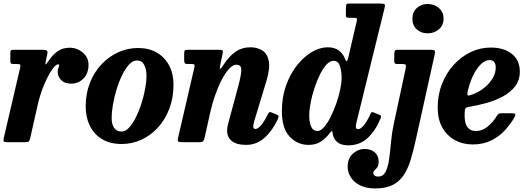

<svg xmlns="http://www.w3.org/2000/svg" viewBox="-21 -800 2973 1080"><path d="M54.5 -520H216Q234.5 -520 241.5 -516Q248.5 -512 245 -495.5L237 -459Q233 -439.5 235.5 -437.8Q238 -436 250 -454Q275.5 -493 304 -512.2Q332.5 -531.5 370 -531.5Q413 -531.5 445 -504Q477 -476.5 477 -435Q477 -388.5 449 -359Q421 -329.5 378 -329.5Q342.5 -329.5 322.8 -349.8Q303 -370 303.5 -398Q303.5 -411.5 307.8 -418.8Q312 -426 312 -432Q312 -438 305.5 -438Q292 -438 270 -405.8Q248 -373.5 225.5 -319.5Q203 -265.5 189 -201L149.5 -26Q146 -10.5 142 -5.2Q138 0 119 0H22.5Q4 0 0.5 -4.5Q-3 -9 0 -23L91.5 -415Q95 -431.5 92.8 -435.8Q90.5 -440 74 -440H54.5Q42 -440 39.5 -444.5Q37 -449 37 -463.5V-502.5Q37 -512.5 40.5 -516.2Q44 -520 54.5 -520Z M461 -201.5Q461 -273 484.5 -333.2Q508 -393.5 549.2 -437.5Q590.5 -481.5 643.8 -505.8Q697 -530 756 -530Q817 -530 861.8 -503.8Q906.5 -477.5 930.8 -431Q955 -384.5 955 -323.5Q955 -251.5 932.2 -190.5Q909.5 -129.5 869.2 -84.5Q829 -39.5 776 -14.8Q723 10 663 10Q598 10 552.8 -17.5Q507.5 -45 484.2 -92.8Q461 -140.5 461 -201.5ZM607 -136.5Q607 -100.5 621.2 -80.2Q635.5 -60 663 -60Q684.5 -60 704.8 -81.8Q725 -103.5 742.8 -138.8Q760.5 -174 774 -216Q787.5 -258 795.2 -299.5Q803 -341 803 -374Q803 -410.5 790 -435.2Q777 -460 750 -460Q726.5 -460 705.2 -437.2Q684 -414.5 666 -377.5Q648 -340.5 634.8 -297Q621.5 -253.5 614.2 -211.2Q607 -169 607 -136.5Z M1037.5 -520H1208Q1227 -520 1230.5 -516.2Q1234 -512.5 1231 -497L1218.5 -438Q1213.5 -414 1217.2 -413Q1221 -412 1235 -433.5Q1267 -483.5 1303.8 -508.8Q1340.5 -534 1388 -534Q1425.5 -534 1454 -516.5Q1482.5 -499 1490.8 -456.8Q1499 -414.5 1476.5 -341L1409 -118Q1407 -111.5 1405.2 -102Q1403.5 -92.5 1403.5 -89Q1403.5 -74.5 1415.5 -74.5Q1430 -74.5 1447.8 -95.5Q1465.5 -116.5 1483 -153Q1489 -164 1493 -167.8Q1497 -171.5 1506.5 -167.5L1535 -155.5Q1545 -151 1545.8 -146Q1546.5 -141 1540.5 -127Q1510 -63 1466 -24Q1422 15 1363 15Q1310.5 15 1283.5 -6.2Q1256.5 -27.5 1256.5 -64.5Q1256.5 -74.5 1258.5 -86.8Q1260.5 -99 1263.5 -108.5L1320.5 -320Q1335.5 -376 1336.2 -406Q1337 -436 1309 -436Q1289 -436 1267.5 -412.8Q1246 -389.5 1226 -350.8Q1206 -312 1189.2 -264.2Q1172.5 -216.5 1161.5 -167.5L1130 -26Q1126.5 -11.5 1121.8 -5.8Q1117 0 1099 0H1009.5Q985 0 981 -4.8Q977 -9.5 981.5 -28.5L1072 -419Q1075.5 -433.5 1072 -436.8Q1068.5 -440 1054.5 -440H1034Q1021 -440 1018 -445Q1015 -450 1015 -464V-497Q1015 -512.5 1019 -516.2Q1023 -520 1037.5 -520Z M2119 -132Q2090.5 -64 2046.5 -23.2Q2002.5 17.5 1937.5 17.5Q1899.5 17.5 1878.5 1Q1857.5 -15.5 1851.5 -41.5Q1850.5 -47 1850 -51.2Q1849.5 -55.5 1848.5 -58.5Q1846.5 -69 1835 -52.5Q1813.5 -23.5 1784.8 -4.2Q1756 15 1714.5 15Q1652.5 15 1608.5 -31.2Q1564.5 -77.5 1564.5 -175Q1564.5 -253.5 1588 -319Q1611.5 -384.5 1649.8 -432.8Q1688 -481 1733.2 -507.5Q1778.5 -534 1822.5 -534Q1862.5 -534 1886.2 -514.8Q1910 -495.5 1918.5 -472Q1929.5 -440.5 1937 -472L1985.5 -680Q1988 -690.5 1986.2 -695.2Q1984.5 -700 1971.5 -700H1941.5Q1931 -700 1927.5 -703.5Q1924 -707 1924.5 -720L1925 -760.5Q1925.5 -771.5 1927.8 -775.8Q1930 -780 1940 -780H2116Q2137 -780 2141.8 -776Q2146.5 -772 2142 -754.5L1984 -111Q1980.5 -98 1980.5 -88.5Q1980.5 -73.5 1992.5 -73.5Q2008.5 -73.5 2027 -97Q2045.5 -120.5 2063 -159Q2066.5 -167.5 2069.8 -168.8Q2073 -170 2081 -167.5L2111.5 -155Q2121 -152 2122 -147.2Q2123 -142.5 2119 -132ZM1900.5 -361.5Q1900.5 -398.5 1891.2 -428.2Q1882 -458 1853 -458Q1834.5 -457.5 1815.2 -436.5Q1796 -415.5 1778.8 -381Q1761.5 -346.5 1748 -305.2Q1734.5 -264 1726.5 -223.2Q1718.5 -182.5 1718.5 -150Q1718.5 -108.5 1730 -85.8Q1741.5 -63 1764.5 -63Q1782.5 -63 1801.5 -84.5Q1820.5 -106 1838 -140.8Q1855.5 -175.5 1869.8 -215.8Q1884 -256 1892.2 -294.5Q1900.5 -333 1900.5 -361.5Z M2298.5 -695Q2299 -733 2323.8 -755.2Q2348.5 -777.5 2384 -777.5Q2421 -777.5 2447.5 -755.2Q2474 -733 2474 -695Q2474 -657 2447.5 -634.8Q2421 -612.5 2384 -612.5Q2348 -612.5 2323.2 -634.8Q2298.5 -657 2298.5 -695ZM2423.5 -490.5 2316 -5.5Q2303 53 2288 101.8Q2273 150.5 2249.2 186Q2225.5 221.5 2187 240.8Q2148.5 260 2089 260Q2038.5 260 2004 242.5Q1969.5 225 1952 197Q1934.5 169 1934.5 137Q1934.5 91.5 1963.5 64.8Q1992.5 38 2030 38Q2065.5 38 2087.2 57Q2109 76 2109 110Q2109 130 2101.2 140.8Q2093.5 151.5 2086 158Q2078.5 164.5 2078.5 173Q2078.5 180 2084.8 186.5Q2091 193 2107 193Q2135 193 2148.5 165.2Q2162 137.5 2168 93Q2174 48.5 2178.8 -3.2Q2183.5 -55 2194 -103.5L2260.5 -413Q2264 -430 2261.2 -435Q2258.5 -440 2240 -440H2213.5Q2201.5 -440 2199 -445Q2196.5 -450 2196.5 -463L2197 -496Q2197.5 -511 2200.8 -515.5Q2204 -520 2217.5 -520H2398Q2422 -520 2424.8 -514.5Q2427.5 -509 2423.5 -490.5Z M2441 -195Q2441 -266.5 2465 -327.8Q2489 -389 2530.8 -435Q2572.5 -481 2626.2 -506.8Q2680 -532.5 2740 -532.5Q2813.5 -532.5 2858.2 -496.8Q2903 -461 2903 -397.5Q2903 -348.5 2876.2 -314Q2849.5 -279.5 2806 -256.5Q2762.5 -233.5 2711.8 -219.8Q2661 -206 2613 -198Q2601 -196 2597 -190.2Q2593 -184.5 2593 -169Q2589.5 -113.5 2606 -88.2Q2622.5 -63 2656.5 -63Q2691.5 -63 2722 -87.8Q2752.5 -112.5 2775 -150Q2779.5 -157.5 2784.8 -160.2Q2790 -163 2803 -163H2855Q2873 -163 2876.8 -158.8Q2880.5 -154.5 2873 -140.5Q2850.5 -101 2818 -66Q2785.5 -31 2740.8 -9.2Q2696 12.5 2638 12.5Q2582 12.5 2537.5 -12Q2493 -36.5 2467 -82.8Q2441 -129 2441 -195ZM2623.5 -264.5Q2660 -275 2692.8 -298.5Q2725.5 -322 2746.5 -353.8Q2767.5 -385.5 2767.5 -420.5Q2767.5 -438.5 2759.8 -450.2Q2752 -462 2732 -462Q2698 -462 2663.8 -415Q2629.5 -368 2610.5 -289.5Q2607 -273.5 2608.5 -266.8Q2610 -260 2623.5 -264.5Z"/></svg>

Font: Besley* Narrow
Style: Bold Italic
Weight: 700
Width: 4
Italic angle: -13°
Designer: Owen Earl
Foundry: indestructible type*
Version: Version 3.000; ttfautohint (v1.8.3)